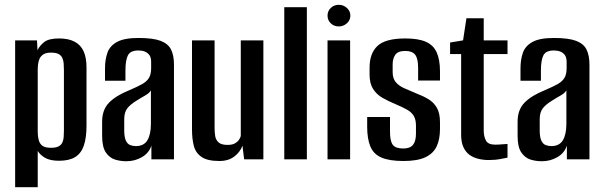

<svg xmlns="http://www.w3.org/2000/svg" viewBox="-20 -663 2509 799"><path d="M43 116V-495H134L136 -454Q145 -473 164 -488Q183 -503 226 -503Q265 -503 290.5 -489.5Q316 -476 328 -449.5Q340 -423 340 -382V-140Q340 -90 329 -57.5Q318 -25 293 -9.5Q268 6 226 6Q189 6 168 -6Q147 -18 137 -35V116ZM192 -48Q212 -48 223 -53.5Q234 -59 239 -69Q244 -79 245 -92Q246 -105 246 -120V-371Q246 -386 245 -399Q244 -412 239 -422.5Q234 -433 223 -438.5Q212 -444 192 -444Q172 -444 161 -437Q150 -430 145 -419.5Q140 -409 138.5 -396Q137 -383 137 -372V-116Q137 -96 141 -80.5Q145 -65 156.5 -56.5Q168 -48 192 -48Z M506 8Q481 8 458.5 1Q436 -6 420.5 -28.5Q405 -51 405 -98V-157Q405 -206 433.5 -235.5Q462 -265 519 -288Q552 -302 571.5 -313Q591 -324 600 -339Q609 -354 609 -380V-405Q609 -424 601.5 -434Q594 -444 582.5 -448.5Q571 -453 556 -453Q523 -453 512.5 -433Q502 -413 502 -369V-327H417V-378Q417 -415 427 -443.5Q437 -472 467 -488.5Q497 -505 556 -505Q617 -505 648.5 -493Q680 -481 692 -456.5Q704 -432 704 -394V0H610V-57Q600 -26 570.5 -9Q541 8 506 8ZM545 -55Q579 -55 593.5 -79.5Q608 -104 608 -148V-287Q601 -275 583 -265Q565 -255 548 -244Q523 -229 510 -212.5Q497 -196 497 -167V-120Q497 -93 503.5 -78.5Q510 -64 521.5 -59.5Q533 -55 545 -55Z M893 7Q843 7 818.5 -10Q794 -27 786.5 -56.5Q779 -86 779 -124V-495H873V-131Q873 -113 875.5 -97Q878 -81 889.5 -70.5Q901 -60 927 -60Q946 -60 957 -66Q968 -72 974 -80.5Q980 -89 982 -97V-495H1076V0H996L989 -57Q980 -31 955.5 -12Q931 7 893 7Z M1163 0V-633H1257V0Z M1343 0V-495H1437V0ZM1390 -553Q1370 -553 1356.5 -566Q1343 -579 1343 -598Q1343 -617 1356.5 -630Q1370 -643 1390 -643Q1409 -643 1423.5 -630Q1438 -617 1438 -598Q1438 -579 1423.5 -566Q1409 -553 1390 -553Z M1659 7Q1600 7 1567 -7.5Q1534 -22 1521 -54Q1508 -86 1508 -135V-176H1603V-114Q1603 -76 1614.5 -60.5Q1626 -45 1658 -45Q1686 -45 1698.5 -60Q1711 -75 1711 -107V-141Q1711 -164 1702.5 -179.5Q1694 -195 1675 -206Q1656 -217 1625 -230Q1596 -242 1571.5 -256Q1547 -270 1532.5 -293Q1518 -316 1518 -352V-382Q1518 -441 1551 -472Q1584 -503 1667 -503Q1721 -503 1752.5 -489Q1784 -475 1797.5 -444.5Q1811 -414 1811 -366V-328H1720V-380Q1720 -420 1707.5 -435.5Q1695 -451 1667 -451Q1636 -451 1625 -435Q1614 -419 1614 -396V-363Q1614 -336 1627.5 -320.5Q1641 -305 1663 -295.5Q1685 -286 1713 -274Q1740 -264 1762.5 -250.5Q1785 -237 1798 -214.5Q1811 -192 1811 -154V-127Q1811 -83 1797 -53.5Q1783 -24 1750 -8.5Q1717 7 1659 7Z M2014 3Q1992 3 1971 -2Q1950 -7 1934 -18.5Q1918 -30 1908.5 -50.5Q1899 -71 1899 -103V-438H1853V-486L1907 -495L1921 -587H1993V-495H2092V-438H1993V-119Q1993 -96 2002 -78.5Q2011 -61 2041 -61Q2054 -61 2070.5 -62.5Q2087 -64 2092 -64V-7Q2087 -6 2064 -1.5Q2041 3 2014 3Z M2235 8Q2210 8 2187.5 1Q2165 -6 2149.5 -28.5Q2134 -51 2134 -98V-157Q2134 -206 2162.5 -235.5Q2191 -265 2248 -288Q2281 -302 2300.5 -313Q2320 -324 2329 -339Q2338 -354 2338 -380V-405Q2338 -424 2330.5 -434Q2323 -444 2311.5 -448.5Q2300 -453 2285 -453Q2252 -453 2241.5 -433Q2231 -413 2231 -369V-327H2146V-378Q2146 -415 2156 -443.5Q2166 -472 2196 -488.5Q2226 -505 2285 -505Q2346 -505 2377.5 -493Q2409 -481 2421 -456.5Q2433 -432 2433 -394V0H2339V-57Q2329 -26 2299.5 -9Q2270 8 2235 8ZM2274 -55Q2308 -55 2322.5 -79.5Q2337 -104 2337 -148V-287Q2330 -275 2312 -265Q2294 -255 2277 -244Q2252 -229 2239 -212.5Q2226 -196 2226 -167V-120Q2226 -93 2232.5 -78.5Q2239 -64 2250.5 -59.5Q2262 -55 2274 -55Z"/></svg>

Font: Alumni Sans SemiBold
Style: Regular
Weight: 600
Designer: Robert E. Leuschke
Foundry: Robert E. Leuschke
Version: Version 1.018